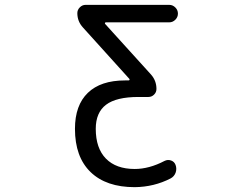

<svg xmlns="http://www.w3.org/2000/svg" viewBox="-20 -567 1040 794"><path d="M511.7 -234.4Q514.6 -234.4 515.6 -236.8Q516.6 -239.3 514.6 -241.2L323.2 -453.1Q299.8 -478.5 299.8 -512.7Q299.8 -526.4 310.1 -536.6Q320.3 -546.9 334 -546.9H679.7Q694.3 -546.9 705.1 -536.1Q715.8 -525.4 715.8 -510.7Q715.8 -496.1 705.1 -485.4Q694.3 -474.6 679.7 -474.6H418Q415 -474.6 414.1 -472.2Q413.1 -469.7 415 -467.8L604.5 -258.8Q627 -233.4 627 -199.2Q627 -185.5 617.2 -175.8Q607.4 -166 593.8 -166H552.7Q460.9 -166 418.5 -133.8Q376 -101.6 376 -34.2Q376 45.9 418 88.9Q460 131.8 537.1 131.8Q596.7 131.8 660.2 98.6Q673.8 91.8 687.5 96.7Q701.2 101.6 706.1 115.2Q709 123 709 131.3Q709 139.6 706.1 147.5Q700.2 163.1 685.5 170.9Q617.2 206.1 537.1 207Q418.9 207 354.5 144.5Q290 82 290 -34.2Q290 -131.8 343.3 -183.1Q396.5 -234.4 497.1 -234.4Z"/></svg>

Font: Rounded-X Mgen+ 1mn regular
Style: Regular
Weight: 400
Designer: [Source Han Sans]
Ryoko NISHIZUKA  (kana & ideographs); Paul D. Hunt (Latin, Greek & Cyrillic); Wenlong ZHANG  (bopomofo
Version: Version 1.059.20150602